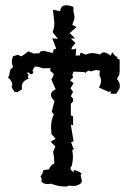

<svg xmlns="http://www.w3.org/2000/svg" viewBox="-20 -625 484 712"><path d="M260.3 -418.9 275.9 -419.4 278.8 -429.7 298.8 -422.4Q309.6 -428.2 323.2 -428.2Q331.5 -428.2 352.1 -422.9Q356.9 -430.7 365.2 -430.7Q375.5 -430.7 390.6 -418.5L396 -431.2L409.7 -415H415V-412.6Q415 -409.7 415.5 -407.7L418 -404.8H419.4L420.4 -407.7L423.8 -403.3V-390.6L424.3 -389.2H423.8V-362.3Q422.9 -342.3 418.5 -341.8L413.6 -331.5Q424.3 -322.3 424.3 -305.7L423.8 -298.3L411.1 -277.3H390.6L391.1 -287.6L384.3 -283.7L346.7 -300.3Q354.5 -312.5 354.5 -325.7Q354.5 -336.4 348.6 -346.2L350.6 -362.3Q343.3 -365.2 335.4 -365.2L315.4 -359.9Q313 -361.8 310.5 -363.3L307.6 -362.3Q299.8 -359.4 296.4 -354L292.5 -357.9Q271.5 -358.4 253.4 -359.4Q248.5 -352.5 248.5 -346.7L251 -337.9L240.2 -327.1L252.9 -316.4L241.2 -297.4L251 -285.2L242.7 -268.1Q251.5 -260.7 251.5 -253.9Q251.5 -247.1 242.7 -240.7V-197.3L251 -193.4V-160.6L242.7 -162.6L252.9 -100.6L243.7 -98.1L251 -76.7H256.3L248.5 -69.8H253.9L247.1 -65.9Q250.5 -59.6 250.5 -43.9Q250.5 -26.4 245.1 -7.3Q241.2 -6.3 241.2 -2.9Q241.2 8.3 254.4 13.2L252.4 5.9Q266.1 5.9 283.2 18.6Q279.3 20 279.3 27.3L283.7 44.4Q283.7 51.8 278.1 56.2Q272.5 60.5 264.2 63Q258.8 64.5 252 64.5Q247.6 64.5 243.2 64Q240.2 63.5 237.8 63.5Q230 63.5 227.5 66.9Q194.8 66.9 169.9 56.2L156.7 57.6Q147 57.6 140.9 54.2Q134.8 50.8 132.8 45.9L134.8 42Q134.8 35.2 130.4 29.3Q138.7 18.1 141.1 5.9L161.6 2.9Q166.5 -11.7 181.6 -19L179.7 -47.9Q177.7 -53.7 176.8 -62L185.5 -82L168 -99.1L186 -110.8L170.9 -127.9L169.4 -151.9Q169.4 -181.2 179.7 -200.2L171.9 -210.4L182.1 -250.5Q168.9 -262.7 168.9 -273.9Q168.9 -285.6 186.5 -293.9L170.4 -330.1Q178.7 -342.8 178.7 -348.6Q178.7 -352.1 176.8 -353.8Q174.8 -355.5 172.4 -357.2Q169.9 -358.9 168 -360.6Q166 -362.3 166 -365.7L168 -372.1H136.2Q124.5 -377.9 113.3 -377.9H109.9Q103.5 -373 100.6 -361.3L104 -358.4Q100.6 -349.6 96.2 -349.6Q91.8 -349.6 84 -357.4Q81.1 -355 81.1 -353L87.9 -344.7L83 -345.2Q83 -338.4 86.4 -333.5Q60.5 -323.7 60.5 -302.7Q62 -301.3 62 -299.8Q62 -299.3 61.5 -298.8V-293.9L44.9 -283.2L34.2 -284.2L24.9 -298.3V-299.3Q24.9 -301.3 23.4 -303.7Q22.9 -304.2 22.9 -305.2Q22.9 -306.6 25.9 -308.1Q25.9 -324.7 9.8 -337.4L13.7 -343.8L18.1 -366.2L28.3 -377Q23.9 -387.2 23.9 -397Q23.9 -406.7 28.3 -416.5L46.9 -421.9Q53.7 -416.5 60.1 -416.5H62V-417.5L85.4 -434.6L105.5 -426.3H107.4L110.8 -427.7V-426.8L126 -427.2Q127.9 -436.5 141.6 -436.5L172.4 -429.2Q178.2 -429.2 178.2 -436L177.7 -440.4L188.5 -444.8L173.8 -482.9L194.8 -481L174.8 -506.3Q181.6 -519 181.6 -540.5L176.3 -588.9L203.1 -583.5Q205.1 -605.5 225.6 -605.5Q236.3 -605.5 252 -599.6V-592.3Q252 -581.1 254.2 -573.7Q256.3 -566.4 256.3 -559.6Q256.3 -553.7 248 -532.7L263.7 -524.9L238.3 -502L258.3 -482.9L242.7 -481.9L259.8 -465.3Q245.1 -449.7 245.1 -444.8Q245.1 -441.9 249.5 -441.9Q256.3 -441.9 262.7 -445.3Z"/></svg>

Font: Truetypewriter PolyglOTT
Style: Regular
Weight: 400
Designer: Sergey Beatoff a.k.a. Sam_T
Version: Version 3.76